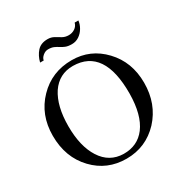

<svg xmlns="http://www.w3.org/2000/svg" viewBox="-207 -1057 1165 1226"><g transform="rotate(-30 375.5 -443.5)"><path d="M199.7 -792Q210.9 -836.9 238 -867.4Q265.1 -897.9 314.9 -897.9Q341.3 -897.9 361.1 -886.5Q380.9 -875 400.6 -863.3Q420.4 -851.6 446.8 -851.6Q471.7 -851.6 491.9 -865Q512.2 -878.4 518.6 -902.8H545.9Q543 -875.5 527.8 -849.9Q512.7 -824.2 488.8 -808.1Q464.8 -792 435.5 -792Q407.2 -792 389.2 -799.3Q371.1 -806.6 357.2 -815.9Q343.3 -825.2 326.9 -832.5Q310.5 -839.8 285.2 -839.8Q265.1 -839.8 246.8 -824.5Q228.5 -809.1 226.6 -792ZM372.1 16.1Q230 16.1 134.3 -84Q36.1 -186.5 36.1 -346.2Q36.1 -500.5 135.3 -602.5Q233.9 -704.6 381.3 -704.6Q518.6 -704.6 614.3 -603.5Q710.9 -502 710.9 -348.6Q710.9 -193.4 613.8 -87.9Q515.6 16.1 372.1 16.1ZM371.6 -20Q474.1 -19 532.7 -96.2Q594.2 -178.2 595.7 -335Q597.7 -666.5 370.1 -668.9Q268.1 -669.4 210 -584.5Q152.8 -497.6 152.8 -349.1Q152.8 -200.7 209.5 -112.3Q267.6 -21.5 371.6 -20Z"/></g></svg>

Font: Nuosu SIL
Style: Regular
Weight: 400
Designer: Peter Constable, Alex Kotlar, Peter Martin
Foundry: SIL International
Version: Version 2.300